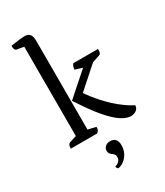

<svg xmlns="http://www.w3.org/2000/svg" viewBox="-238 -827 1002 1169"><g transform="rotate(-30 263.5 -243.0)"><path d="M42 0Q42 -17 46 -25Q50 -33 58 -36L118 -55L107 -41V-692L119 -677L57 -688Q42 -691 42 -723Q75 -728 98 -731Q121 -734 142 -734Q188 -734 188 -676V-39L175 -53L244 -37Q244 -22 240.5 -14.5Q237 -7 226 0ZM458 12Q431 12 393.5 -11.5Q356 -35 307 -92Q258 -149 194 -249L364 -399L359 -388L302 -405Q302 -427 315 -443H489Q489 -423 486 -415.5Q483 -408 473 -405L393 -378L447 -410L258 -242L267 -268Q302 -216 344 -169.5Q386 -123 430 -88Q474 -53 514 -33Q514 -13 498 -0.5Q482 12 458 12ZM232 248Q228 245 225.5 241Q223 237 223 229Q243 224 252.5 212Q262 200 262 185Q262 173 256 165.5Q250 158 242.5 153Q235 148 229.5 140.5Q224 133 224 121Q224 103 237 91.5Q250 80 272 80Q296 80 308 94.5Q320 109 320 136Q320 168 306 193Q292 218 272 232Q252 246 232 248Z"/></g></svg>

Font: Pitagon Serif
Style: Regular
Weight: 400
Designer: Travis Tran
Foundry: Pitagon
Version: Version 1.000;gftools[0.9.26]